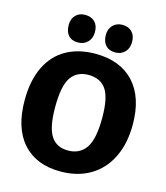

<svg xmlns="http://www.w3.org/2000/svg" viewBox="-134 -1032 995 1149"><g transform="rotate(15 363.0 -458.0)"><path d="M32 -344Q32 -466 73.5 -551Q115 -636 191 -678.5Q267 -721 371 -721Q525 -721 610 -629Q695 -537 695 -368Q695 -251 652.5 -164.5Q610 -78 532 -32Q454 14 348 14Q198 14 115 -78.5Q32 -171 32 -344ZM508 -361Q508 -485 472.5 -536.5Q437 -588 363 -588Q292 -588 255.5 -535.5Q219 -483 219 -350Q219 -226 253.5 -172.5Q288 -119 360 -119Q432 -119 470 -173.5Q508 -228 508 -361ZM170 -847Q170 -885 192.5 -907.5Q215 -930 250 -930Q289 -930 311 -907.5Q333 -885 333 -845Q333 -806 309.5 -782.5Q286 -759 250 -759Q211 -759 190.5 -782Q170 -805 170 -847ZM400 -845Q400 -884 423 -907Q446 -930 481 -930Q519 -930 541 -907.5Q563 -885 563 -845Q563 -806 540 -782.5Q517 -759 481 -759Q443 -759 422 -781.5Q401 -804 400 -845Z"/></g></svg>

Font: Bitter Pro ExtraBold
Style: Regular
Weight: 800
Designer: Sol Matas, and Bitter project Authors
Foundry: Sol Matas
Version: Version 1.010